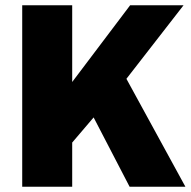

<svg xmlns="http://www.w3.org/2000/svg" viewBox="-20 -706 721 726"><path d="M64 0V-686H253V-396L472 -686H674L458 -408L681 0H470L334 -262L253 -167V0Z"/></svg>

Font: Chivo Medium ExtraBold
Style: Regular
Weight: 800
Version: Version 2.002